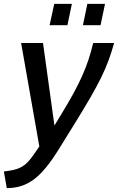

<svg xmlns="http://www.w3.org/2000/svg" viewBox="-60 -745 609 991"><path d="M196 -615H288L311 -725H220ZM368 -615H459L482 -725H391ZM-40 140 -25 226C82 225 151 174 243 26L323 -103C455 -316 493 -394 529 -523H421C392 -402 353 -313 255 -153L221 -97L162 -523H49L143 11L114 53C71 115 43 131 -40 140Z"/></svg>

Font: FIGSv2-sans-serif SmBold Italic
Style: Regular
Weight: 600
Italic angle: -12°
Designer: Matt McInerney, Pablo Impallari, Rodrigo Fuenzalida
Foundry: Matt McInerney, Pablo Impallari, Rodrigo Fuenzalida
Version: Version 4.020;hotconv 1.0.109;makeotfexe 2.5.65596